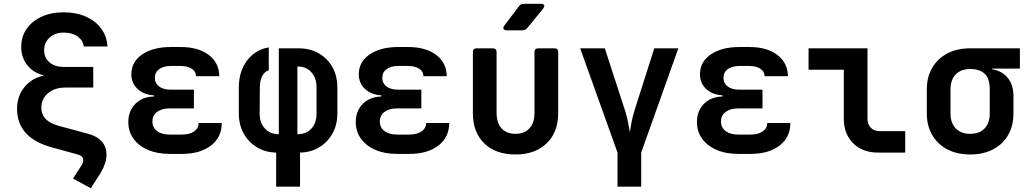

<svg xmlns="http://www.w3.org/2000/svg" viewBox="-20 -805 5440 1013"><path d="M316 -633Q270 -633 241.5 -606.5Q213 -580 213 -540Q213 -500 241 -476Q269 -452 316 -452H472V-343H324Q268 -343 233 -313Q198 -283 198 -236Q198 -166 290 -141L442 -100Q522 -79 538 -19.5Q554 40 505 117L459 188L365 137L411 66Q423 47 418 31.5Q413 16 390 10L255 -27Q70 -77 70 -231Q70 -298 109 -345.5Q148 -393 210 -406V-408Q157 -420 124.5 -460.5Q92 -501 92 -558Q92 -611 120 -652Q148 -693 198.5 -716.5Q249 -740 316 -740Q383 -740 434 -717Q485 -694 514.5 -653.5Q544 -613 547 -560H422Q418 -592 389.5 -612.5Q361 -633 316 -633Z M939 7H875Q810 7 761 -14Q712 -35 684.5 -73Q657 -111 657 -161Q657 -219 693.5 -256.5Q730 -294 792 -296V-302Q739 -305 706 -335.5Q673 -366 673 -413Q673 -479 730.5 -518Q788 -557 882 -557H932Q1026 -557 1081 -515.5Q1136 -474 1137 -403H1014Q1014 -428 991.5 -442.5Q969 -457 932 -457H882Q843 -457 820 -440.5Q797 -424 797 -394Q797 -366 819 -349Q841 -332 880 -332H1003V-233H875Q833 -233 808.5 -214.5Q784 -196 784 -164Q784 -132 808.5 -113.5Q833 -95 875 -95H939Q980 -95 1004 -111.5Q1028 -128 1028 -156H1150Q1150 -81 1093 -37Q1036 7 939 7Z M1437 180V0Q1380 -1 1335.5 -28Q1291 -55 1265.5 -101Q1240 -147 1240 -207V-342Q1240 -428 1283.5 -485.5Q1327 -543 1398 -555V-434Q1376 -428 1363.5 -403.5Q1351 -379 1351 -345L1350 -205Q1350 -156 1378 -126.5Q1406 -97 1451 -97V-550H1556Q1616 -550 1662 -523.5Q1708 -497 1734 -450.5Q1760 -404 1760 -342V-207Q1760 -147 1734.5 -101Q1709 -55 1664.5 -28Q1620 -1 1563 0V180ZM1549 -97Q1596 -97 1623 -126.5Q1650 -156 1650 -205V-345Q1650 -393 1623 -423.5Q1596 -454 1552 -454H1549Z M2139 7H2075Q2010 7 1961 -14Q1912 -35 1884.5 -73Q1857 -111 1857 -161Q1857 -219 1893.5 -256.5Q1930 -294 1992 -296V-302Q1939 -305 1906 -335.5Q1873 -366 1873 -413Q1873 -479 1930.5 -518Q1988 -557 2082 -557H2132Q2226 -557 2281 -515.5Q2336 -474 2337 -403H2214Q2214 -428 2191.5 -442.5Q2169 -457 2132 -457H2082Q2043 -457 2020 -440.5Q1997 -424 1997 -394Q1997 -366 2019 -349Q2041 -332 2080 -332H2203V-233H2075Q2033 -233 2008.5 -214.5Q1984 -196 1984 -164Q1984 -132 2008.5 -113.5Q2033 -95 2075 -95H2139Q2180 -95 2204 -111.5Q2228 -128 2228 -156H2350Q2350 -81 2293 -37Q2236 7 2139 7Z M2700 10Q2595 10 2535 -48.5Q2475 -107 2475 -208V-530Q2475 -550 2495 -550H2580Q2600 -550 2600 -530V-209Q2600 -157 2626 -128Q2652 -99 2700 -99Q2747 -99 2773.5 -128Q2800 -157 2800 -209V-530Q2800 -550 2820 -550H2905Q2925 -550 2925 -530V-208Q2925 -107 2864 -48.5Q2803 10 2700 10ZM2653 -645Q2641 -645 2637 -652Q2633 -659 2640 -669L2719 -773Q2727 -785 2743 -785H2834Q2847 -785 2850.5 -778Q2854 -771 2846 -760L2761 -656Q2752 -645 2736 -645Z M3238 180V0L3041 -550H3171L3279 -218Q3289 -187 3294 -157Q3299 -127 3303 -108Q3306 -127 3311.5 -157Q3317 -187 3326 -217L3432 -550H3559L3363 0V180Z M3939 7H3875Q3810 7 3761 -14Q3712 -35 3684.5 -73Q3657 -111 3657 -161Q3657 -219 3693.5 -256.5Q3730 -294 3792 -296V-302Q3739 -305 3706 -335.5Q3673 -366 3673 -413Q3673 -479 3730.5 -518Q3788 -557 3882 -557H3932Q4026 -557 4081 -515.5Q4136 -474 4137 -403H4014Q4014 -428 3991.5 -442.5Q3969 -457 3932 -457H3882Q3843 -457 3820 -440.5Q3797 -424 3797 -394Q3797 -366 3819 -349Q3841 -332 3880 -332H4003V-233H3875Q3833 -233 3808.5 -214.5Q3784 -196 3784 -164Q3784 -132 3808.5 -113.5Q3833 -95 3875 -95H3939Q3980 -95 4004 -111.5Q4028 -128 4028 -156H4150Q4150 -81 4093 -37Q4036 7 3939 7Z M4612 0Q4531 0 4481.5 -49Q4432 -98 4432 -178V-437H4246V-550H4557V-178Q4557 -149 4574.5 -131Q4592 -113 4621 -113H4756V0Z M5099 10Q5029 10 4978 -17Q4927 -44 4898.5 -92.5Q4870 -141 4870 -206V-334Q4870 -399 4898.5 -447.5Q4927 -496 4978 -523Q5029 -550 5099 -550H5361V-443H5214V-440Q5267 -431 5297 -394Q5327 -357 5327 -299V-206Q5327 -141 5299 -92.5Q5271 -44 5219.5 -17Q5168 10 5099 10ZM5099 -99Q5148 -99 5175 -127.5Q5202 -156 5202 -206V-334Q5202 -391 5175 -416Q5148 -441 5099 -441Q5050 -441 5022.5 -412.5Q4995 -384 4995 -334V-206Q4995 -156 5022.5 -127.5Q5050 -99 5099 -99Z"/></svg>

Font: Pitagon Sans Mono
Style: Bold
Weight: 700
Monospace: yes
Designer: Travis Tran
Foundry: Pitagon
Version: Version 1.001; ttfautohint (v1.8.4.7-5d5b);gftools[0.9.26]